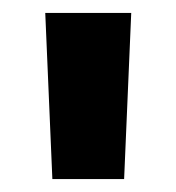

<svg xmlns="http://www.w3.org/2000/svg" viewBox="-20 -697 273 297"><path d="M183 -677 172 -420H61L50 -677Z"/></svg>

Font: Amaranth
Style: Bold
Weight: 700
Designer: Gesine Todt
Foundry: Gesine Todt
Version: Version 1.001